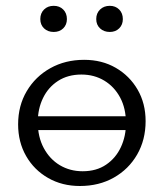

<svg xmlns="http://www.w3.org/2000/svg" viewBox="-20 -627 559 656"><path d="M253 8.5Q192.2 8.5 144.4 -18.9Q96.6 -46.2 69.3 -93.8Q41.9 -141.5 41.9 -202.1Q41.9 -265.9 71.4 -315.6Q100.8 -365.4 151.9 -394Q203 -422.6 267.5 -422.6Q328.3 -422.6 375.5 -395.3Q422.7 -368 450.1 -320.9Q477.5 -273.7 477.5 -213.1Q477.5 -149.3 448.6 -99Q419.6 -48.8 369 -20.2Q318.5 8.5 253 8.5ZM262.3 -41.9Q309.5 -41.9 342.5 -64.4Q375.6 -86.8 393 -124.2Q410.4 -161.5 410.4 -206Q410.4 -256.5 390.5 -293.8Q370.5 -331 336.2 -351.6Q301.8 -372.3 258.2 -372.3Q212 -372.3 178.4 -350.6Q144.8 -328.9 127 -292Q109.1 -255.2 109.1 -209.7Q109.1 -159.2 129.5 -121.2Q149.9 -83.2 184.5 -62.5Q219.2 -41.9 262.3 -41.9ZM93.1 -182.6V-229.7H427.2V-182.6ZM163.5 -517.8Q143.5 -517.8 130.6 -530Q117.7 -542.2 117.7 -561.9Q117.7 -581.9 130.5 -594.5Q143.3 -607.1 163.5 -607.1Q183.5 -607.1 196 -594.5Q208.6 -581.9 208.6 -561.8Q208.6 -542.5 196 -530.1Q183.5 -517.8 163.5 -517.8ZM355.1 -517.8Q335 -517.8 321.9 -530Q308.8 -542.2 308.8 -561.9Q308.8 -581.9 321.9 -594.5Q335 -607.1 355.1 -607.1Q374.7 -607.1 387.2 -594.5Q399.7 -581.9 399.7 -561.8Q399.7 -542.5 387.2 -530.1Q374.7 -517.8 355.1 -517.8Z"/></svg>

Font: Ysabeau
Style: Bold
Weight: 700
Designer: Christian Thalmann (Catharsis Fonts)
Version: Version 2.000;gftools[0.9.27.dev2+g8671c4b]